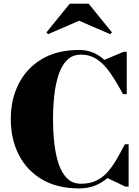

<svg xmlns="http://www.w3.org/2000/svg" viewBox="-20 -1038 774 1068"><path d="M420 10Q298.5 10 213.8 -40Q129 -90 84.5 -177Q40 -264 40 -375Q40 -486 84.5 -573Q129 -660 213.8 -710Q298.5 -760 420 -760Q462.5 -760 497 -745.8Q531.5 -731.5 560.5 -705L668 -750H685V-514.5H664Q629 -580 595.2 -629.5Q561.5 -679 521.8 -706.5Q482 -734 430 -734Q383.5 -734 353.2 -704Q323 -674 306 -622.8Q289 -571.5 282 -507.5Q275 -443.5 275 -375Q275 -307 282 -242.8Q289 -178.5 306 -127.2Q323 -76 353.2 -46Q383.5 -16 430 -16Q479 -16 514.5 -32.8Q550 -49.5 577 -79.5Q604 -109.5 627.2 -149.5Q650.5 -189.5 674.5 -235.5H695.5V0H677.5L577.5 -47.5Q546.5 -20.5 507.5 -5.2Q468.5 10 420 10ZM247.5 -848 238 -857.5 368 -1017.5H473L603 -857.5L593 -848L420 -922.5Z"/></svg>

Font: Bodoni Moda 11pt Black
Style: Regular
Weight: 900
Designer: Owen Earl
Foundry: indestructible type
Version: Version 2.004